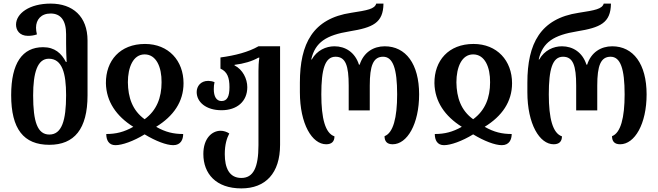

<svg xmlns="http://www.w3.org/2000/svg" viewBox="-20 -793 3652 1066"><path d="M254 11C392 11 466 -76 466 -264V-568C466 -702 384 -773 261 -773C143 -773 69 -718 69 -656C69 -625 89 -594 135 -594C152 -594 168 -596 185 -602C182 -615 180 -627 180 -639C180 -684 208 -718 261 -718C316 -718 347 -681 347 -603V-552C347 -522 348 -480 350 -449H346C321 -497 284 -531 219 -531C104 -531 42 -442 42 -265C42 -77 111 11 254 11ZM254 -46C188 -46 164 -117 164 -263C164 -390 188 -467 251 -467C325 -467 347 -387 347 -264C347 -124 323 -46 254 -46Z M621 13C658 13 721 -9 783 -47C844 -10 904 13 942 13C984 13 997 -19 997 -49C944 -49 899 -59 847 -89C943 -148 999 -228 999 -331C999 -456 916 -549 785 -549C646 -549 567 -456 568 -331C570 -229 626 -148 720 -89C669 -60 624 -49 570 -49C570 -15 584 13 621 13ZM783 -131C715 -180 691 -252 690 -336C690 -419 719 -491 783 -491C848 -491 878 -420 877 -336C877 -251 850 -180 783 -131Z M1320 253C1454 253 1535 169 1535 11V-536H1415C1359 -504 1286 -485 1204 -474V-412C1242 -395 1254 -362 1254 -309C1254 -257 1241 -232 1210 -232C1181 -232 1167 -258 1167 -298C1167 -311 1168 -325 1171 -337C1159 -342 1146 -344 1136 -344C1094 -344 1072 -314 1072 -282C1072 -227 1123 -181 1210 -181C1295 -181 1353 -229 1353 -309C1353 -355 1328 -407 1282 -430V-433C1333 -439 1380 -453 1415 -473H1420C1416 -447 1415 -424 1415 -399V13C1415 138 1386 195 1320 195C1252 195 1228 138 1228 63C1228 10 1239 -25 1253 -52C1239 -61 1222 -67 1205 -67C1157 -67 1109 -25 1109 62C1109 171 1179 253 1320 253Z M1791 8C1821 8 1837 -7 1837 -36C1786 -53 1764 -135 1764 -269C1764 -408 1784 -478 1843 -478C1899 -478 1916 -428 1916 -318V-180H2033V-318C2033 -428 2052 -478 2107 -478C2162 -478 2185 -411 2185 -269C2185 -139 2163 -55 2115 -37C2115 -9 2128 8 2160 8C2241 8 2307 -105 2307 -269C2307 -438 2233 -536 2116 -536C2054 -536 1999 -503 1977 -434H1973C1951 -503 1897 -536 1837 -536C1790 -536 1740 -514 1711 -463H1708C1730 -559 1792 -598 1921 -619C2049 -640 2108 -665 2109 -773H2069C2060 -743 2021 -736 1930 -722C1717 -690 1645 -551 1645 -334V-281C1645 -104 1713 8 1791 8Z M2445 13C2482 13 2545 -9 2607 -47C2668 -10 2728 13 2766 13C2808 13 2821 -19 2821 -49C2768 -49 2723 -59 2671 -89C2767 -148 2823 -228 2823 -331C2823 -456 2740 -549 2609 -549C2470 -549 2391 -456 2392 -331C2394 -229 2450 -148 2544 -89C2493 -60 2448 -49 2394 -49C2394 -15 2408 13 2445 13ZM2607 -131C2539 -180 2515 -252 2514 -336C2514 -419 2543 -491 2607 -491C2672 -491 2702 -420 2701 -336C2701 -251 2674 -180 2607 -131Z M3054 8C3084 8 3100 -7 3100 -36C3049 -53 3027 -135 3027 -269C3027 -408 3047 -478 3106 -478C3162 -478 3179 -428 3179 -318V-180H3296V-318C3296 -428 3315 -478 3370 -478C3425 -478 3448 -411 3448 -269C3448 -139 3426 -55 3378 -37C3378 -9 3391 8 3423 8C3504 8 3570 -105 3570 -269C3570 -438 3496 -536 3379 -536C3317 -536 3262 -503 3240 -434H3236C3214 -503 3160 -536 3100 -536C3053 -536 3003 -514 2974 -463H2971C2993 -559 3055 -598 3184 -619C3312 -640 3371 -665 3372 -773H3332C3323 -743 3284 -736 3193 -722C2980 -690 2908 -551 2908 -334V-281C2908 -104 2976 8 3054 8Z"/></svg>

Font: Noto Serif Georgian Condensed SemiBold
Style: Regular
Weight: 600
Width: 3
Designer: Monotype Design Team, Akaki Razmadze
Foundry: Google LLC
Version: Version 2.003